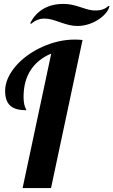

<svg xmlns="http://www.w3.org/2000/svg" viewBox="-20 -950 573 970"><path d="M284.2 -837.4Q256.3 -847.2 239.5 -851.6Q222.7 -856 204.1 -856Q167 -856 138.2 -830.1L132.3 -832Q156.2 -880.4 199 -905.3Q241.7 -930.2 299.3 -930.2Q323.2 -930.2 342.8 -926Q362.3 -921.9 387.2 -913.6Q413.6 -904.8 429.2 -900.9Q444.8 -897 464.4 -897Q483.4 -897 499.8 -902.8Q516.1 -908.7 527.3 -919.9L533.2 -918.9Q529.3 -901.4 514.4 -883.5Q499.5 -865.7 477.5 -851.6Q455.1 -836.4 427.2 -827.6Q399.4 -818.8 372.1 -818.8Q350.1 -818.8 330.3 -823.5Q310.5 -828.1 284.2 -837.4ZM238.8 -679.2Q171.4 -651.4 135.3 -596.2Q99.1 -541 99.1 -460.9Q99.1 -429.7 106 -411.1Q107.9 -404.8 110.8 -399.9Q112.8 -396.5 112.8 -393.1Q58.6 -393.1 33.7 -414.6Q5.9 -438 5.9 -490.2Q5.9 -522.9 20 -554.9Q34.2 -586.9 60.1 -616.7Q84.5 -645 118.4 -669.7Q152.3 -694.3 191.9 -712.4Q274.9 -750 356.9 -750Q379.4 -750 397 -748L237.8 0H94.2Z"/></svg>

Font: Pattaya
Style: Regular
Weight: 400
Designer: Pablo Impallari / Thai characters Designed by Thanarat Vachiruckul and Suppakit Chalermlarp
Foundry: Pablo Impallari
Version: Version 2.001